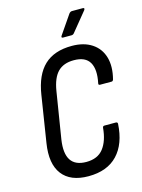

<svg xmlns="http://www.w3.org/2000/svg" viewBox="-125 -909 734 989"><g transform="rotate(-15 241.5 -414.0)"><path d="M222 8Q126 8 82.5 -49Q39 -106 56 -213L95 -460Q111 -563 164 -613Q217 -663 311 -663Q375 -663 417.5 -635Q460 -607 474.5 -557Q489 -507 472 -441Q469 -432 462 -432H401Q391 -432 393 -441Q408 -512 386 -550.5Q364 -589 302 -589Q247 -589 216.5 -558Q186 -527 175 -459L135 -211Q113 -66 230 -66Q291 -66 321.5 -105.5Q352 -145 358 -214Q359 -223 368 -223H428Q438 -223 438 -214Q432 -108 377 -50Q322 8 222 8ZM280 -716Q267 -716 275 -728L343 -827Q350 -836 359 -836H416Q429 -836 421 -824L341 -726Q334 -716 325 -716Z"/></g></svg>

Font: Sofia Sans Condensed Medium
Style: Italic
Weight: 500
Italic angle: -9°
Designer: Botio Nikoltchev, Ani Petrova
Foundry: lettersoup
Version: Version 4.101; ttfautohint (v1.8.4.7-5d5b)